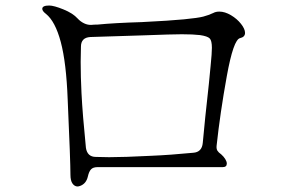

<svg xmlns="http://www.w3.org/2000/svg" viewBox="-20 -715 1040 695"><path d="M225 -355Q220 -488 200 -563Q180 -638 146 -665Q133 -675 133 -683Q133 -695 158 -695Q175 -695 209.5 -681Q244 -667 261 -648Q271 -637 284.5 -630.5Q298 -624 312 -625Q319 -626 333 -626Q394 -632 493 -635Q594 -640 645.5 -645Q697 -650 716 -655Q735 -660 752 -668Q761 -673 774 -673Q794 -673 816 -660Q838 -647 852.5 -628.5Q867 -610 867 -596Q867 -581 849 -577Q825 -572 801 -439.5Q777 -307 764 -187Q763 -176 767 -169.5Q771 -163 781 -156Q790 -148 795.5 -139Q801 -130 801 -123Q801 -110 786 -110H333Q317 -110 309.5 -102Q302 -94 298 -76Q292 -50 270 -42Q264 -40 261 -40Q250 -40 242.5 -50.5Q235 -61 235 -82Q235 -130 225 -355ZM327 -147 375 -146Q428 -146 526 -151Q597 -154 679 -162Q711 -164 714 -198Q721 -277 736 -411Q738 -434 742.5 -478Q747 -522 747 -542Q747 -568 739 -576Q731 -584 704 -588Q679 -591 638 -591Q604 -591 498 -587L307 -581Q273 -579 273 -546L272 -491Q272 -437 275 -378Q279 -299 291 -180Q296 -147 327 -147Z"/></svg>

Font: Hina Mincho
Style: Regular
Weight: 400
Designer: satsuyako
Foundry: satsuyako
Version: Version 1.100